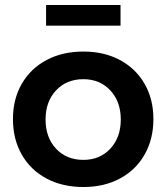

<svg xmlns="http://www.w3.org/2000/svg" viewBox="-20 -746 668 771"><path d="M596 -268Q596 -187 560.5 -125Q525 -63 461.5 -29Q398 5 315 5Q231 5 167 -29Q103 -63 67.5 -125Q32 -187 32 -268Q32 -348 67.5 -409.5Q103 -471 167 -505Q231 -539 315 -539Q398 -539 461.5 -505Q525 -471 560.5 -409.5Q596 -348 596 -268ZM163 -266Q163 -194 205 -149Q247 -104 315 -104Q381 -104 423 -149Q465 -194 465 -266Q465 -338 423 -383Q381 -428 315 -428Q247 -428 205 -383Q163 -338 163 -266ZM165 -726H464V-643H165Z"/></svg>

Font: Gontserrat Medium
Style: Regular
Weight: 500
Designer: Julieta Ulanovsky
Foundry: Julieta Ulanovsky
Version: Version 6.001